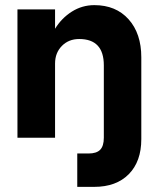

<svg xmlns="http://www.w3.org/2000/svg" viewBox="-20 -536 615 748"><path d="M384.5 -281.5Q384.5 -384 288.5 -384Q247.5 -384 221 -357Q194.5 -330 194.5 -288.5V0.5H48V-499.5H194.5V-424Q220 -465.5 260 -490.8Q300 -516 347.5 -516Q431.5 -516 481 -460.8Q530.5 -405.5 530.5 -312.5V6Q530.5 93 481.8 142.5Q433 192 347 192H281V62H325Q356 62 370.2 47.5Q384.5 33 384.5 0.5Z"/></svg>

Font: Overused Grotesk
Style: Bold
Weight: 710
Version: Version 0.004